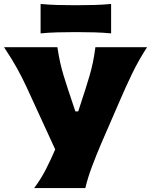

<svg xmlns="http://www.w3.org/2000/svg" viewBox="-24 -952 764 972"><path d="M149 0Q183.5 -46 208.2 -94.5Q233 -143 255.5 -195.5L111.5 -509Q88 -560 62.2 -606.5Q36.5 -653 -3.5 -713H266.5Q273.5 -667 281.2 -633.2Q289 -599.5 298.2 -569Q307.5 -538.5 319.5 -502L357.5 -388H372L408.5 -500.5Q420.5 -538 429.5 -569Q438.5 -600 445.8 -633.8Q453 -667.5 459 -713H720.5Q677.5 -647 644.2 -577.8Q611 -508.5 586 -450L488.5 -225.5Q466 -173 443.2 -113Q420.5 -53 408 0ZM181.5 -783V-932Q221.5 -928 266.2 -926.8Q311 -925.5 360 -925.5Q409 -925.5 453.8 -926.8Q498.5 -928 538.5 -932V-783Q498.5 -787 453.8 -788.2Q409 -789.5 360 -789.5Q311 -789.5 266.2 -788.2Q221.5 -787 181.5 -783Z"/></svg>

Font: Commissioner Flair ExtraBold
Style: Regular
Weight: 800
Designer: Kostas Bartsokas
Foundry: Kostas Bartsokas
Version: Version 1.000; ttfautohint (v1.8.3)